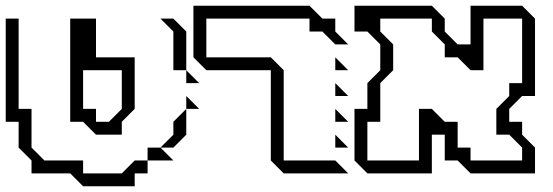

<svg xmlns="http://www.w3.org/2000/svg" viewBox="-20 -605 1931 670"><path d="M585 -360V-495L540 -540H585L630 -495V-360ZM630 -315V-360L675 -315ZM630 -225V-270L675 -225ZM540 -90 585 -135V-180L630 -225V-135L585 -90ZM90 0V-45L45 -90V-180H0V-540H45V-225H90V-90L135 -45H270V0H405L450 -45H495V0H450V45H270L225 0ZM225 -180V-540H315V-405H450V-225L405 -180V-135H315L270 -180ZM495 -45V-90H540L585 -45ZM270 -225H315V-180H360L405 -225V-360H270Z M1150 -360V-405L1195 -360ZM1150 -270V-315L1195 -270ZM1150 -180V-225L1195 -180ZM1150 -90V-135L1195 -90ZM925 -45V-360H700L655 -405V-585H1060L1105 -540H1150V-495L1195 -450H1150L1105 -495H1060V-540H700V-405H925L970 -360V-45H1150L1195 0H970Z M1262 -180V-45H1442V-225H1487L1532 -180H1577V-90H1622V-45H1802V-90L1757 -135H1712V-225L1757 -270V-315H1802V-540H1667V-360H1622L1577 -405H1532V-450L1487 -495V-540H1307V-495L1352 -450V-360L1307 -315V-180ZM1217 -45V-225H1262V-315L1307 -360V-450L1262 -495H1217V-585H1487L1532 -540V-495L1577 -450H1622V-585H1802L1847 -540V-270H1802L1757 -225V-180H1802V-135L1847 -90V0H1622L1577 -45H1532V-135H1487V0H1262Z"/></svg>

Font: Rubik Iso
Style: Regular
Weight: 400
Designer: Hubert and Fischer, NaN
Foundry: Hubert and Fischer, NaN
Version: Version 2.200